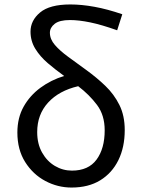

<svg xmlns="http://www.w3.org/2000/svg" viewBox="-20 -829 634 862"><path d="M301 13Q239 13 183.5 -16.5Q128 -46 93 -101.5Q58 -157 58 -234Q58 -300 86 -350Q114 -400 161.5 -435Q209 -470 268 -488Q229 -516 194.5 -545.5Q160 -575 138.5 -610Q117 -645 117 -687Q117 -737 160 -773Q203 -809 296 -809Q346 -809 404 -798.5Q462 -788 529 -765L506 -693Q436 -718 385 -728.5Q334 -739 294 -739Q247 -739 225.5 -722Q204 -705 204 -682Q204 -653 226.5 -627Q249 -601 286 -574Q323 -547 367 -515Q414 -481 453 -443.5Q492 -406 516 -358Q540 -310 540 -245Q540 -168 511.5 -110Q483 -52 430 -19.5Q377 13 301 13ZM147 -236Q147 -183 169 -144Q191 -105 226.5 -84Q262 -63 303 -63Q377 -63 413.5 -112.5Q450 -162 450 -244Q450 -312 415.5 -358Q381 -404 331 -442Q245 -422 196 -368.5Q147 -315 147 -236Z"/></svg>

Font: Source Han Sans SC
Style: Regular
Weight: 400
Designer: Ryoko NISHIZUKA 西塚涼子 (kana, bopomofo & ideographs); Paul D. Hunt (Latin, Greek & Cyrillic); Sandoll Communications 산돌커뮤니
Foundry: Adobe
Version: Version 2.002;hotconv 1.0.116;makeotfexe 2.5.65601; ttfautoh